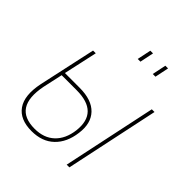

<svg xmlns="http://www.w3.org/2000/svg" viewBox="-200 -863 1003 1003"><g transform="rotate(45 301.0 -362.0)"><path d="M355 -730 339 -653H319L335 -730ZM466 -730 450 -653H430L446 -730ZM211 -332Q301 -332 343.5 -287Q386 -242 375 -163Q365 -84 318 -39Q271 6 193 6Q107 6 70 -47Q33 -100 54 -202L123 -519H143Q137 -493 123.5 -429.5Q110 -366 102 -332ZM557 -519H577L467 0H447ZM356 -163Q373 -312 208 -312H98L74 -202Q37 -14 196 -14Q264 -14 305.5 -53Q347 -92 356 -163Z"/></g></svg>

Font: Raleway-v4020 Thin
Style: Italic
Weight: 250
Italic angle: -12°
Designer: Matt McInerney, Pablo Impallari, Rodrigo Fuenzalida
Foundry: Matt McInerney, Pablo Impallari, Rodrigo Fuenzalida
Version: Version 4.020;PS 004.020;hotconv 1.0.88;makeotf.lib2.5.64775